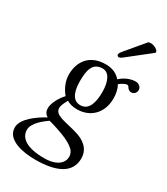

<svg xmlns="http://www.w3.org/2000/svg" viewBox="-221 -768 957 1102"><g transform="rotate(30 258.0 -217.5)"><path d="M415 -291C415 -318 409 -354 395 -374C410 -388 435 -399 442 -399C451 -399 454 -394 457 -389C462 -381 469 -372 485 -372C503 -372 516 -386 516 -405C516 -423 500 -439 477 -439C451 -439 413 -429 378 -397C356 -423 324 -439 280 -439C168 -439 124 -363 124 -283C124 -239 143 -197 170 -165C145 -139 116 -91 116 -56C116 -46 116 -23 142 -8C89 21 7 76 7 136C7 217 118 238 199 238C336 238 427 199 427 100C427 35 379 2 325 -14C245 -38 172 -40 172 -88C172 -108 186 -132 195 -149C211 -139 235 -132 263 -132C350 -132 415 -192 415 -291ZM161 3C179 7 249 29 282 44C338 70 362 92 362 127C362 165 328 205 240 205C128 205 74 168 74 113C74 65 136 21 161 3ZM341 -291C341 -229 328 -162 268 -162C207 -162 198 -234 198 -282C198 -354 210 -409 276 -409C319 -409 341 -359 341 -291ZM427 -671 327 -552C317 -539 312 -535 310 -524C309 -517 315 -511 322 -511C329 -511 337 -515 355 -530L493 -639L492 -650C473 -672 448 -673 442 -673C437 -673 430 -672 427 -671Z"/></g></svg>

Font: Libertinus Serif
Style: Italic
Weight: 400
Italic angle: -12°
Designer: Philipp H. Poll, Khaled Hosny
Foundry: Caleb Maclennan
Version: Version 7.050;RELEASE